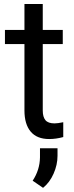

<svg xmlns="http://www.w3.org/2000/svg" viewBox="-20 -676 367 947"><path d="M190.9 -656.2V-528.3H289.6V-458.5H190.9V-130.9Q190.9 -99.1 204.1 -83.3Q217.3 -67.4 249 -67.4Q264.6 -67.4 292 -73.2V0Q256.3 9.8 222.7 9.8Q162.1 9.8 131.3 -26.9Q100.6 -63.5 100.6 -130.9V-458.5H4.4V-528.3H100.6V-656.2ZM192.4 250.5 141.1 215.3Q176.3 162.1 177.2 100.1V55.2H263.7V92.3Q263.7 136.7 244.4 180.4Q225.1 224.1 192.4 250.5Z"/></svg>

Font: APIMedia Roboto
Style: Regular
Weight: 400
Designer: Google
Version: Version 2.137; 2017